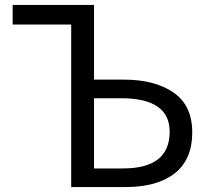

<svg xmlns="http://www.w3.org/2000/svg" viewBox="-20 -754 844 774"><path d="M267 0V-655H31V-734H359V-433H480Q604 -433 679.5 -381Q755 -329 755 -220Q755 -111 684.5 -55.5Q614 0 487 0ZM359 -75H476Q664 -75 664 -223Q664 -358 468 -358H359Z"/></svg>

Font: Swei Fan Sans CJK TC
Style: Regular
Weight: 400
Version: Version 2.130